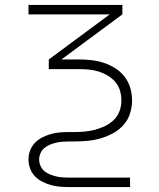

<svg xmlns="http://www.w3.org/2000/svg" viewBox="-20 -540 640 775"><path d="M259 215Q240 215 221.5 213.5Q203 212 185.5 207Q168 202 151 193.5Q134 185 121 171.5Q108 158 101.5 140Q95 122 95 104Q95 85 101.5 67.5Q108 50 121 36.5Q134 23 151 14.5Q168 6 185.5 1Q203 -4 221.5 -5.5Q240 -7 259 -7H280Q301 -7 322.5 -9Q344 -11 364.5 -16.5Q385 -22 404.5 -31.5Q424 -41 439.5 -56Q455 -71 462.5 -91.5Q470 -112 470 -134Q470 -134 470 -134Q470 -134 470 -134Q470 -154 464.5 -173.5Q459 -193 446 -208.5Q433 -224 415.5 -234.5Q398 -245 379 -251Q360 -257 340 -259Q320 -261 300 -261H177V-300L423 -482H95V-520H474V-482L228 -300H300Q325 -300 350.5 -297Q376 -294 400 -286Q424 -278 446 -264Q468 -250 483.5 -229.5Q499 -209 506 -184.5Q513 -160 513 -134H492H513Q513 -134 513 -134Q513 -134 513 -134Q513 -107 504.5 -81Q496 -55 478 -35Q460 -15 436 -2Q412 11 386 18.5Q360 26 333 28.5Q306 31 280 31H259Q246 31 232.5 32Q219 33 206.5 36Q194 39 181.5 44Q169 49 159 57.5Q149 66 143.5 78.5Q138 91 138 104Q138 117 143.5 129.5Q149 142 159 150.5Q169 159 181.5 164Q194 169 206.5 172Q219 175 232.5 176Q246 177 259 177H505V215Z"/></svg>

Font: Iosevka SS04 XLt Ex
Style: Regular
Weight: 200
Width: 7
Monospace: yes
Designer: Belleve Invis
Foundry: Belleve Invis
Version: Version 19.0.0; ttfautohint (v1.8.4)